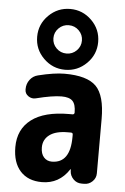

<svg xmlns="http://www.w3.org/2000/svg" viewBox="-58 -892 616 943"><g transform="rotate(5 250.0 -420.5)"><path d="M315.4 -224.6V-236.3Q315.4 -245.1 305.7 -245.1H290Q231.4 -245.1 200.7 -222.2Q169.9 -199.2 169.9 -160.2Q169.9 -128.9 185.1 -111.8Q200.2 -94.7 224.6 -94.7Q315.4 -94.7 315.4 -224.6ZM250 -530.3Q361.3 -530.3 405.8 -485.4Q450.2 -440.4 450.2 -325.2V-56.6Q450.2 -33.2 433.1 -16.6Q416 0 392.6 0H379.9Q355.5 0 338.9 -17.1Q322.3 -34.2 321.3 -56.6V-64.5Q321.3 -65.4 320.3 -65.4Q318.4 -65.4 318.4 -64.5Q269.5 9.8 184.6 9.8Q116.2 9.8 78.1 -32.2Q40 -74.2 40 -150.4Q40 -238.3 103.5 -286.6Q167 -335 290 -335H305.7Q314.5 -335 315.4 -343.8V-344.7Q315.4 -384.8 299.3 -401.4Q283.2 -418 245.1 -418Q200.2 -418 119.1 -397.5Q99.6 -392.6 82.5 -404.3Q65.4 -416 65.4 -436.5V-438.5Q65.4 -464.8 80.6 -484.9Q95.7 -504.9 120.1 -510.7Q199.2 -530.3 250 -530.3ZM200.2 -650.4Q220.7 -629.9 250 -629.9Q279.3 -629.9 299.8 -650.4Q320.3 -670.9 320.3 -699.7Q320.3 -728.5 299.8 -749Q279.3 -769.5 250 -769.5Q220.7 -769.5 200.2 -749Q179.7 -728.5 179.7 -699.7Q179.7 -670.9 200.2 -650.4ZM144 -805.7Q188.5 -849.6 250 -849.6Q311.5 -849.6 356 -805.7Q400.4 -761.7 400.4 -699.7Q400.4 -637.7 356 -593.8Q311.5 -549.8 250 -549.8Q188.5 -549.8 144 -593.8Q99.6 -637.7 99.6 -699.7Q99.6 -761.7 144 -805.7Z"/></g></svg>

Font: Rounded Mgen+ 1m bold
Style: Bold
Weight: 700
Designer: [Source Han Sans]
Ryoko NISHIZUKA  (kana & ideographs); Paul D. Hunt (Latin, Greek & Cyrillic); Wenlong ZHANG  (bopomofo
Version: Version 1.059.20150602